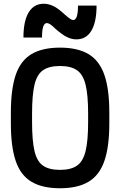

<svg xmlns="http://www.w3.org/2000/svg" viewBox="-20 -994 640 1024"><path d="M300 10Q206 10 148 -24.5Q90 -59 64 -135Q38 -211 38 -335V-395Q38 -519 64 -595Q90 -671 148 -705.5Q206 -740 300 -740Q394 -740 452 -705.5Q510 -671 536.5 -595Q563 -519 563 -395V-335Q563 -211 536.5 -135Q510 -59 452 -24.5Q394 10 300 10ZM300 -88Q358 -88 390.5 -110.5Q423 -133 436.5 -188.5Q450 -244 450 -343V-388Q450 -487 436.5 -542Q423 -597 390.5 -619.5Q358 -642 300 -642Q242 -642 209.5 -619.5Q177 -597 164 -542Q151 -487 151 -388V-343Q151 -244 164 -188.5Q177 -133 209.5 -110.5Q242 -88 300 -88ZM387 -784Q362 -784 336 -797Q310 -810 274 -842Q258 -858 247.5 -864.5Q237 -871 230 -871Q217 -871 210.5 -852Q204 -833 204 -794H105Q105 -882 133 -928Q161 -974 213 -974Q239 -974 265 -961.5Q291 -949 326 -916Q343 -901 353.5 -894Q364 -887 370 -887Q383 -887 389.5 -906Q396 -925 396 -964H495Q495 -877 467.5 -830.5Q440 -784 387 -784Z"/></svg>

Font: M PLUS Code Latin Expanded Medium
Style: Regular
Weight: 500
Width: 7
Designer: Coji Morishita
Foundry: UNDERFOREST DESIGN
Version: Version 1.002; ttfautohint (v1.8.3)